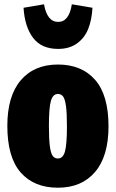

<svg xmlns="http://www.w3.org/2000/svg" viewBox="-20 -855 540 895"><path d="M251 -627Q173.3 -627 134.3 -678.5Q95.2 -730 89.8 -818.8L185.1 -835Q199.7 -752.9 251 -752.9Q302.2 -752.9 314.9 -835L411.1 -818.8Q407.7 -761.2 390.9 -719.5Q374 -677.7 338.6 -652.3Q303.2 -627 251 -627ZM485.8 -266.1Q485.8 -127 423.3 -53.5Q360.8 20 250 20Q138.7 20 76.4 -51Q14.2 -122.1 14.2 -268.1Q14.2 -407.2 76.7 -480.7Q139.2 -554.2 250 -554.2Q360.8 -554.2 423.3 -482.9Q485.8 -411.6 485.8 -266.1ZM250 -417Q226.6 -417 217.3 -384.8Q208 -352.5 208 -268.1Q208 -208 212.2 -175Q216.3 -142.1 225.1 -129.2Q233.9 -116.2 250 -116.2Q273.4 -116.2 282.7 -148.4Q292 -180.7 292 -266.1Q292 -325.7 287.8 -358.4Q283.7 -391.1 274.9 -404.1Q266.1 -417 250 -417Z"/></svg>

Font: Fira Sans Compressed Heavy
Style: Regular
Weight: 900
Width: 1
Designer: Carrois Corporate & Edenspiekermann AG
Foundry: Carrois Corporate GbR & Edenspiekermann AG
Version: Version 4.203;PS 004.203;hotconv 1.0.88;makeotf.lib2.5.64775